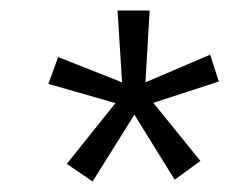

<svg xmlns="http://www.w3.org/2000/svg" viewBox="-20 -743 436 365"><path d="M156 -398 107 -431.5 199.5 -547 72 -583.5 90.5 -634.5 212 -586.5 203.5 -723H264.5L256.5 -586.5L379.5 -639L396 -588L271.5 -547.5L361 -437L312 -401.5L235.5 -525Z"/></svg>

Font: Public Sans Thin Light
Style: Italic
Weight: 300
Italic angle: -8°
Version: Version 2.001